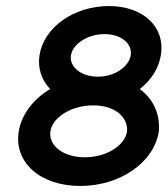

<svg xmlns="http://www.w3.org/2000/svg" viewBox="-20 -605 555 636"><path d="M246 11C378 11 490 -67 506 -169C511 -227 488 -277 443 -310C480 -339 506 -378 513 -423C528 -515 455 -585 341 -585C225 -585 126 -515 111 -423C104 -378 118 -340 146 -310C92 -278 51 -227 42 -169C26 -67 113 11 246 11ZM289 -256C361 -256 404 -217 401 -170C394 -123 333 -84 261 -84C189 -84 140 -123 147 -170C154 -217 217 -256 289 -256ZM326 -492C382 -492 419 -460 413 -422C407 -384 360 -351 304 -351C248 -351 209 -384 215 -422C221 -459 270 -492 326 -492Z"/></svg>

Font: Charger Pro
Style: BlkExtObl
Weight: 900
Designer: Jasper
Foundry: Cannot Into Space Fonts
Version: Version 1.09